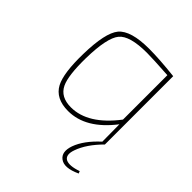

<svg xmlns="http://www.w3.org/2000/svg" viewBox="-195 -616 954 954"><g transform="rotate(45 282.0 -139.5)"><path d="M484 0Q419 65 397 128Q381 173 406 188Q432 202 489 182L494 194Q421 228 387 201Q356 177 375 122Q397 61 465 -1L464 -122Q361 12 237 12Q149 12 116 -50Q87 -106 90 -242Q93 -393 133 -442Q175 -492 304 -492Q375 -492 484 -480ZM460 -463Q350 -470 310 -470Q189 -470 153 -426Q117 -382 114 -238Q112 -113 135 -65Q161 -11 234 -11Q353 -11 460 -151Z"/></g></svg>

Font: Taylor Sans Thin
Style: Regular
Weight: 100
Italic angle: -8°
Designer: Natanael Gama
Version: Version 1.001 September 8, 2015